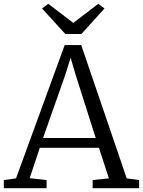

<svg xmlns="http://www.w3.org/2000/svg" viewBox="-23 -986 749 1006"><path d="M61 -51.5 316 -750H402.5L641 -51.5L706 -42.5V0H462.5V-42.5L547.5 -51.5L495.5 -211.5H185.5L132.5 -52.5L221 -42.5V0H-3V-42.5ZM478.5 -263 372.5 -596.5 347 -683.5 319 -593.5 202.5 -263ZM319 -808 197.5 -941.5 230 -966 361 -866 492 -966 524.5 -941.5 403.5 -808Z"/></svg>

Font: Merriweather 20pt Light
Style: Regular
Weight: 300
Version: Version 2.100